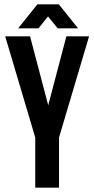

<svg xmlns="http://www.w3.org/2000/svg" viewBox="-20 -868 436 888"><path d="M143 -232 4 -700H119L203 -381L287 -700H392L253 -232V0H143ZM64 -737 153 -848H252L341 -737H247L202 -792L158 -737Z"/></svg>

Font: Adderley Bold
Style: Regular
Weight: 700
Designer: gorohovskiy
Version: Version 1.003 November 13, 2017